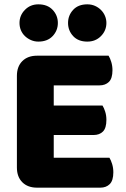

<svg xmlns="http://www.w3.org/2000/svg" viewBox="-20 -863 581 886"><path d="M58 -513Q58 -556 83 -581Q108 -606 151 -606H481Q488 -595 493.5 -577Q499 -559 499 -539Q499 -501 482.5 -485Q466 -469 439 -469H228V-376H453Q460 -365 465.5 -347.5Q471 -330 471 -310Q471 -272 455 -256Q439 -240 412 -240H228V-135H485Q492 -124 497.5 -106Q503 -88 503 -68Q503 -30 486.5 -13.5Q470 3 443 3H151Q108 3 83 -22Q58 -47 58 -90ZM70 -757Q70 -792 95 -817.5Q120 -843 157 -843Q199 -843 223 -817.5Q247 -792 247 -757Q247 -722 223 -696.5Q199 -671 157 -671Q139 -671 123 -678Q107 -685 95 -696.5Q83 -708 76.5 -723.5Q70 -739 70 -757ZM294 -757Q294 -792 317.5 -817.5Q341 -843 383 -843Q402 -843 418 -836Q434 -829 446 -817Q458 -805 464.5 -789.5Q471 -774 471 -757Q471 -722 446 -696.5Q421 -671 383 -671Q341 -671 317.5 -696.5Q294 -722 294 -757Z"/></svg>

Font: Baloo Bhai
Style: Regular
Weight: 400
Designer: Supriya Tembe, Noopur Datye and Ek Type
Foundry: Ek Type
Version: Version 1.100;PS 1.000;hotconv 1.0.88;makeotf.lib2.5.647800;